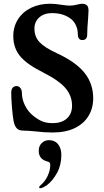

<svg xmlns="http://www.w3.org/2000/svg" viewBox="-20 -698 558 1026"><path d="M168 4Q126 0 107 0Q82 0 71 -11Q58 -24 53 -49Q48 -75 44 -123Q40 -171 40 -202Q40 -220 47.5 -229Q55 -238 69 -238Q81 -238 89 -227.5Q97 -217 97 -202Q97 -168 113.5 -134.5Q130 -101 158 -79Q184 -58 207 -49Q230 -40 261 -40Q310 -40 337.5 -65Q365 -90 365 -133Q365 -186 330 -227Q295 -268 210 -311Q122 -355 86.5 -399Q51 -443 51 -505Q51 -556 76.5 -595.5Q102 -635 146.5 -656.5Q191 -678 248 -678Q277 -678 311 -672Q339 -668 353 -668Q373 -668 395 -674Q411 -678 417 -678Q429 -678 435 -675.5Q441 -673 446 -668Q453 -660 453 -641L451 -602Q446 -545 446 -514Q446 -499 439.5 -491.5Q433 -484 420 -484Q408 -484 402 -492Q396 -500 396 -514Q396 -538 387.5 -558.5Q379 -579 364 -593Q323 -628 258 -628Q216 -628 190 -605Q164 -582 164 -545Q164 -502 191 -473Q218 -444 283 -414Q385 -367 431.5 -309Q478 -251 478 -173Q478 -120 453 -78.5Q428 -37 379.5 -13.5Q331 10 261 10Q218 10 168 4ZM189.4 302.2Q189.4 298.2 194.2 294.2Q219.8 273.4 234.2 243Q248.6 212.6 248.6 183Q248.6 173.4 243.8 169.8Q239 166.2 229.4 163.8Q228.6 163 227 163Q208.6 157.4 197.8 143.8Q187 130.2 187 107Q187 82.2 203 66.6Q219 51 240.6 51Q275 51 292.6 75.8Q307.8 96.6 307.8 131Q307.8 183.8 284.6 226.2Q261.4 268.6 229.4 292.6Q219.8 299 210.6 303.4Q201.4 307.8 195 307.8Q189.4 307.8 189.4 302.2Z"/></svg>

Font: Raigarh
Style: Regular
Weight: 400
Designer: jaikishan Patel
Foundry: MagicType
Version: Version 1.000;FEAKit 1.0